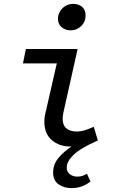

<svg xmlns="http://www.w3.org/2000/svg" viewBox="-20 -741 640 987"><path d="M347 226Q309 226 281 206.5Q253 187 253 146Q253 104 280.5 71Q308 38 348 12Q346 12 345 12Q344 12 341 12Q284 12 246 -21Q208 -54 208 -115Q208 -128 210 -142Q212 -156 216 -170L272 -415H98L113 -489H379L306 -163Q305 -155 303.5 -147.5Q302 -140 302 -133Q302 -96 322 -80.5Q342 -65 373 -65Q395 -65 416 -71.5Q437 -78 462 -89L483 -19Q393 21 358 55Q323 89 323 120Q323 143 339.5 155Q356 167 378 167Q392 167 403.5 163Q415 159 427 152L445 192Q427 207 402 216.5Q377 226 347 226ZM343 -585Q317 -585 297.5 -600.5Q278 -616 278 -645Q278 -665 288.5 -682.5Q299 -700 316.5 -710.5Q334 -721 355 -721Q385 -721 402.5 -705.5Q420 -690 420 -661Q420 -629 397.5 -607Q375 -585 343 -585Z"/></svg>

Font: Source Code Pro ExtraLight Medium
Style: Italic
Weight: 500
Italic angle: -11°
Monospace: yes
Version: Version 1.016;hotconv 1.0.116;makeotfexe 2.5.65601